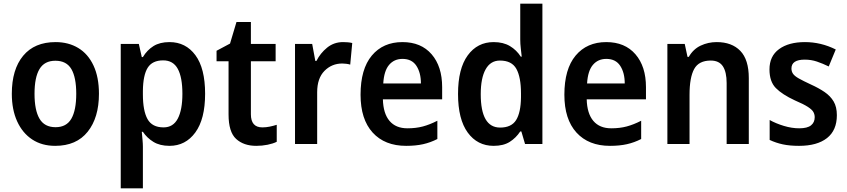

<svg xmlns="http://www.w3.org/2000/svg" viewBox="-20 -780 4589 1040"><path d="M516 -272Q516 -143 455 -66.5Q394 10 279 10Q207 10 154.5 -24.5Q102 -59 73 -122.5Q44 -186 44 -272Q44 -404 105.5 -478Q167 -552 281 -552Q351 -552 404 -520Q457 -488 486.5 -425Q516 -362 516 -272ZM167 -272Q167 -183 194 -137Q221 -91 281 -91Q340 -91 366.5 -137Q393 -183 393 -272Q393 -361 366.5 -406Q340 -451 280 -451Q221 -451 194 -406Q167 -361 167 -272Z M898 -552Q986 -552 1038.5 -481Q1091 -410 1091 -272Q1091 -135 1038 -62.5Q985 10 898 10Q846 10 811 -11.5Q776 -33 754 -66H748Q750 -44 752 -22.5Q754 -1 754 15V240H634V-542H732L748 -471H754Q777 -509 811.5 -530.5Q846 -552 898 -552ZM864 -453Q805 -453 780 -413Q755 -373 754 -288V-269Q754 -180 779 -135Q804 -90 866 -90Q918 -90 943 -137.5Q968 -185 968 -272Q968 -361 943 -407Q918 -453 864 -453Z M1401 -90Q1421 -90 1440.5 -94Q1460 -98 1479 -104V-12Q1459 -2 1429.5 4Q1400 10 1368 10Q1300 10 1259 -27.5Q1218 -65 1218 -160V-448H1153V-505L1226 -544L1261 -661H1339V-542H1473V-448H1339V-161Q1339 -90 1401 -90Z M1838 -552Q1849 -552 1862.5 -551Q1876 -550 1888 -547L1877 -430Q1868 -433 1855.5 -434.5Q1843 -436 1834 -436Q1777 -436 1737.5 -396Q1698 -356 1698 -280V0H1578V-542H1671L1688 -450H1694Q1715 -492 1752 -522Q1789 -552 1838 -552Z M2160 -552Q2261 -552 2318 -486Q2375 -420 2375 -308V-242H2054Q2056 -165 2090 -125Q2124 -85 2187 -85Q2233 -85 2270.5 -95Q2308 -105 2349 -126V-27Q2312 -8 2272 1Q2232 10 2180 10Q2064 10 1998.5 -62Q1933 -134 1933 -267Q1933 -406 1994 -479Q2055 -552 2160 -552ZM2160 -461Q2115 -461 2087.5 -428.5Q2060 -396 2056 -328H2260Q2260 -386 2235.5 -423.5Q2211 -461 2160 -461Z M2654 10Q2566 10 2513.5 -62Q2461 -134 2461 -271Q2461 -408 2513.5 -480Q2566 -552 2654 -552Q2706 -552 2742 -530.5Q2778 -509 2801 -473H2806Q2804 -492 2801 -517.5Q2798 -543 2798 -566V-760H2918V0H2824L2804 -68H2798Q2775 -33 2741 -11.5Q2707 10 2654 10ZM2689 -89Q2750 -89 2775.5 -129.5Q2801 -170 2802 -253V-274Q2802 -362 2777 -407Q2752 -452 2688 -452Q2637 -452 2610.5 -404.5Q2584 -357 2584 -270Q2584 -89 2689 -89Z M3264 -552Q3365 -552 3422 -486Q3479 -420 3479 -308V-242H3158Q3160 -165 3194 -125Q3228 -85 3291 -85Q3337 -85 3374.5 -95Q3412 -105 3453 -126V-27Q3416 -8 3376 1Q3336 10 3284 10Q3168 10 3102.5 -62Q3037 -134 3037 -267Q3037 -406 3098 -479Q3159 -552 3264 -552ZM3264 -461Q3219 -461 3191.5 -428.5Q3164 -396 3160 -328H3364Q3364 -386 3339.5 -423.5Q3315 -461 3264 -461Z M3862 -552Q3944 -552 3990 -504.5Q4036 -457 4036 -357V0H3916V-330Q3916 -390 3895.5 -421Q3875 -452 3830 -452Q3765 -452 3740 -406Q3715 -360 3715 -267V0H3595V-542H3689L3704 -472H3711Q3735 -514 3775.5 -533Q3816 -552 3862 -552Z M4513 -156Q4513 -74 4459.5 -32Q4406 10 4308 10Q4258 10 4220.5 2Q4183 -6 4149 -22V-130Q4183 -111 4226 -98Q4269 -85 4309 -85Q4353 -85 4373 -101Q4393 -117 4393 -145Q4393 -160 4386 -173Q4379 -186 4356 -201Q4333 -216 4286 -236Q4217 -268 4182.5 -303Q4148 -338 4148 -404Q4148 -476 4200 -514Q4252 -552 4340 -552Q4427 -552 4507 -512L4469 -420Q4436 -436 4405 -446.5Q4374 -457 4339 -457Q4267 -457 4267 -409Q4267 -393 4275.5 -380.5Q4284 -368 4307 -355Q4330 -342 4373 -322Q4415 -303 4446.5 -281.5Q4478 -260 4495.5 -230.5Q4513 -201 4513 -156Z"/></svg>

Font: Noto Sans Tamil SemiCondensed SemiBold
Style: Regular
Weight: 600
Width: 4
Designer: Jelle Bosma - Monotype Design Team
Foundry: Monotype Imaging Inc.
Version: Version 2.004; ttfautohint (v1.8.4.7-5d5b)